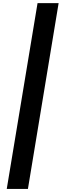

<svg xmlns="http://www.w3.org/2000/svg" viewBox="-20 -982 397 1236"><path d="M357.4 -961.9 159.7 234.4H23.4L221.7 -961.9Z"/></svg>

Font: Inter Display
Style: Bold Italic
Weight: 700
Italic angle: -9.39999°
Designer: Rasmus Andersson
Foundry: rsms
Version: Version 4.000;git-a52131595